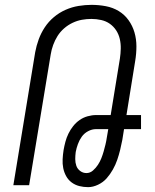

<svg xmlns="http://www.w3.org/2000/svg" viewBox="-20 -763 640 791"><path d="M343 8Q324 8 306.5 3.5Q289 -1 275 -11.5Q261 -22 252.5 -37.5Q244 -53 240.5 -70.5Q237 -88 238 -107Q239 -126 242 -145Q245 -162 249.5 -179Q254 -196 262 -212.5Q270 -229 281.5 -243.5Q293 -258 308 -268.5Q323 -279 341 -284Q359 -289 376 -289H436L474 -522Q477 -542 477.5 -562.5Q478 -583 473.5 -602.5Q469 -622 458.5 -638Q448 -654 432.5 -665Q417 -676 397 -680.5Q377 -685 357 -685Q337 -685 317.5 -681.5Q298 -678 279 -669Q260 -660 244 -646Q228 -632 217 -614.5Q206 -597 199 -577.5Q192 -558 189 -539L100 0H35L125 -548Q130 -575 139.5 -601Q149 -627 164.5 -650.5Q180 -674 202 -692.5Q224 -711 250 -722.5Q276 -734 303.5 -738.5Q331 -743 357 -743Q387 -743 416 -737.5Q445 -732 469 -717.5Q493 -703 509.5 -680Q526 -657 534 -629.5Q542 -602 542 -572Q542 -542 537 -512L501 -289H561V-231H491L484 -187Q480 -166 475 -145.5Q470 -125 463 -104.5Q456 -84 445 -64.5Q434 -45 419.5 -28.5Q405 -12 384 -2Q363 8 343 8ZM336 -50Q351 -50 363 -60.5Q375 -71 383.5 -84Q392 -97 397.5 -111Q403 -125 407 -139Q411 -153 414.5 -167.5Q418 -182 420 -196L426 -231H375Q359 -231 343 -222.5Q327 -214 317 -200Q307 -186 301 -169.5Q295 -153 292 -137Q290 -122 290 -107.5Q290 -93 294.5 -80Q299 -67 310.5 -58.5Q322 -50 336 -50Z"/></svg>

Font: Iosevka Light Extended Oblique
Style: Regular
Weight: 300
Width: 7
Italic angle: -9°
Monospace: yes
Designer: Belleve Invis
Foundry: Belleve Invis
Version: Version 32.5.0; ttfautohint (v1.8.4)